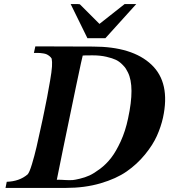

<svg xmlns="http://www.w3.org/2000/svg" viewBox="-20 -920 846 940"><path d="M778 -344Q768 -299 748 -254.5Q728 -210 689.5 -163Q651 -116 600 -80.5Q549 -45 472 -22.5Q395 0 303 0H7L13 -30Q75 -32 115 -66Q124 -75 136.5 -116.5Q149 -158 159 -201Q169 -244 178.5 -289Q188 -334 189 -337Q189 -339 196.5 -373.5Q204 -408 210.5 -443Q217 -478 225 -523.5Q233 -569 234.5 -594Q236 -619 233 -633Q229 -640 222 -645.5Q215 -651 208.5 -654Q202 -657 192 -658.5Q182 -660 176 -660.5Q170 -661 159 -661Q148 -661 146 -661L153 -693L435 -692Q628 -692 721.5 -603.5Q815 -515 778 -344ZM607 -340Q641 -497 606 -566Q600 -577 596 -584Q592 -591 578 -605Q564 -619 547.5 -627Q531 -635 501 -642Q471 -649 434 -649Q386 -649 385 -648Q384 -648 352 -496Q320 -344 289 -192L258 -39Q258 -40 261 -40Q264 -40 270.5 -40Q277 -40 284 -39.5Q291 -39 302 -38.5Q313 -38 320 -38Q328 -38 336.5 -38.5Q345 -39 370.5 -45Q396 -51 418 -61Q440 -71 470 -93.5Q500 -116 524 -147Q548 -178 571 -228Q594 -278 607 -340ZM647 -900 496 -733H408L326 -900Q332 -900 343 -900Q354 -900 362 -900L371 -899L467 -803L590 -900Z"/></svg>

Font: GFS Artemisia
Style: Bold Italic
Weight: 700
Italic angle: -12°
Designer: Designed by Takis Katsoulidis and George D. Matthiopoulos.
Foundry: Designed by Takis Katsoulidis and George D. Matthiopoulos.
Version: Version 1.0